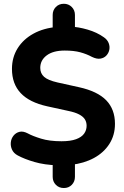

<svg xmlns="http://www.w3.org/2000/svg" viewBox="-20 -848 640 992"><path d="M309.8 123.5Q284.8 123.5 268.5 106.8Q252.2 90 252.2 65.8V-17.8L278 6.2Q209.5 4 157.9 -11.1Q106.2 -26.2 71.8 -44.8Q50.5 -56.2 42.1 -74.8Q33.8 -93.2 35.9 -112.8Q38 -132.2 49.9 -147.1Q61.8 -162 80.4 -166.8Q99 -171.5 123.2 -159Q148.2 -145.2 191.8 -131.8Q235.2 -118.2 297.8 -118.2Q344.5 -118.2 373 -128.8Q401.5 -139.2 414.5 -157.4Q427.5 -175.5 427.5 -198.2Q427.5 -217.2 418.5 -231.5Q409.5 -245.8 388.8 -256.8Q368 -267.8 332.5 -275L223.8 -298.8Q132 -319 86.9 -367Q41.8 -415 41.8 -492Q41.8 -551.5 71 -598.4Q100.2 -645.2 152.8 -674.1Q205.2 -703 276 -709L252.2 -693.2V-770.8Q252.2 -795.2 268.5 -811.9Q284.8 -828.5 309.8 -828.5Q334.2 -828.5 350.8 -811.9Q367.2 -795.2 367.2 -770.8V-693.2L343 -710.5Q384 -709.2 432.5 -695.1Q481 -681 516.5 -655.5Q534.5 -643.2 541.4 -625.6Q548.2 -608 544.8 -590.8Q541.2 -573.5 529.4 -560.9Q517.5 -548.2 498.6 -545.1Q479.8 -542 454.8 -554.2Q428 -568.8 395 -577.8Q362 -586.8 314.5 -586.8Q254.8 -586.8 221.4 -561.9Q188 -537 188 -497.2Q188 -468.8 207.9 -451Q227.8 -433.2 277.2 -422L388 -397.5Q483.5 -376.5 528.8 -329.9Q574 -283.2 574 -208.2Q574 -149.5 545 -104.2Q516 -59 465.1 -31.5Q414.2 -4 346.8 3.8L367.2 -18.5V65.8Q367.2 90 351.1 106.8Q335 123.5 309.8 123.5Z"/></svg>

Font: Nunito ExtraLight
Style: Regular
Weight: 200
Designer: Vernon Adams
Foundry: Vernon Adams
Version: Version 3.602;April 4, 2023;FontCreator 14.0.0.2856 64-bit